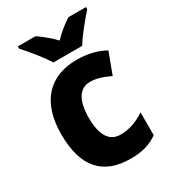

<svg xmlns="http://www.w3.org/2000/svg" viewBox="-189 -863 863 969"><g transform="rotate(-30 242.5 -378.0)"><path d="M187 -606H355C381 -650 436 -716 469 -753V-766H367C336 -746 302 -720 270 -686C238 -720 205 -745 175 -766H72V-753C106 -716 162 -648 187 -606ZM284 10C351 10 398 -4 442 -35V-168C397 -138 352 -121 299 -121C238 -121 202 -169 202 -273C202 -376 236 -429 298 -429C335 -429 370 -417 412 -397L458 -520C414 -544 363 -559 294 -559C135 -559 40 -459 40 -272C40 -77 126 10 284 10Z"/></g></svg>

Font: Noto Sans Gurmukhi UI SemiCondensed ExtraBold
Style: Regular
Weight: 800
Width: 4
Designer: Jelle Bosma - Monotype Design Team
Foundry: Monotype Imaging Inc.
Version: Version 2.004